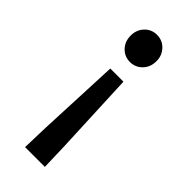

<svg xmlns="http://www.w3.org/2000/svg" viewBox="-230 -557 781 781"><g transform="rotate(45 160.5 -166.5)"><path d="M103.5 184.6 106.9 70.8 122.6 -286.6H198.2L213.9 70.8L217.3 184.6ZM160.2 -361.8Q128.9 -361.8 107.7 -384Q86.4 -406.2 86.4 -440.4Q86.4 -473.6 107.7 -495.8Q128.9 -518.1 160.2 -518.1Q191.4 -518.1 212.9 -495.8Q234.4 -473.6 234.4 -440.4Q234.4 -406.2 212.9 -384Q191.4 -361.8 160.2 -361.8Z"/></g></svg>

Font: Akatab
Style: Bold
Weight: 700
Designer: SIL Global
Foundry: SIL Global
Version: Version 4.100